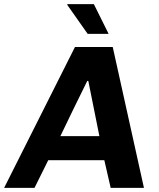

<svg xmlns="http://www.w3.org/2000/svg" viewBox="-66 -915 772 935"><path d="M361 -750H463L391 -895H263L261 -892ZM442 -135 473 0H635L483 -686H299L-46 0H102L169 -135ZM359 -521H364L418 -252H228C271 -342 315 -432 359 -521Z"/></svg>

Font: Chivo
Style: Bold Italic
Weight: 700
Italic angle: -8°
Designer: Hector Gatti
Foundry: Omnibus-Type
Version: Version 1.003;PS 001.003;hotconv 1.0.70;makeotf.lib2.5.58329